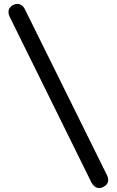

<svg xmlns="http://www.w3.org/2000/svg" viewBox="-20 -822 593 976"><path d="M485 134Q472 134 462 126.5Q452 119 445 106L28 -739Q26 -744 24.5 -749.5Q23 -755 23 -760Q23 -779 37.5 -790.5Q52 -802 67 -802Q81 -802 91 -794.5Q101 -787 107 -774L525 71Q530 81 530 92Q530 112 514 123Q498 134 485 134Z"/></svg>

Font: Quicksand Light SemiBold
Style: Regular
Weight: 600
Version: Version 3.006